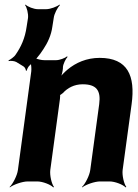

<svg xmlns="http://www.w3.org/2000/svg" viewBox="-20 -790 600 836"><path d="M340 -423C399 -423 420 -397 412 -337L373 -50C370 -26 351 11 337 24L338 26C353 14 392 0 416 0H457C481 0 516 14 527 26L530 24C520 11 511 -26 514 -50L553 -336C570 -460 536 -538 414 -538C357 -538 310 -517 274 -487C262 -477 245 -460 239 -450L242 -448C248 -459 253 -478 254 -493V-498C255 -511 266 -534 274 -542L272 -545C264 -537 239 -528 225 -528H173C149 -528 114 -542 103 -554L101 -552C111 -539 119 -502 116 -478L58 -50C55 -26 36 11 22 24L23 26C38 14 77 0 101 0H142C166 0 201 14 212 26L215 24C205 11 196 -26 199 -50L241 -359C241 -362 243 -378 241 -379L238 -375C240 -374 252 -383 254 -385C274 -407 303 -423 340 -423ZM51 -520 82 -501C88 -498 93 -487 93 -482L97 -483C97 -488 103 -500 109 -505C131 -525 152 -549 169 -576C187 -603 203 -636 208 -674L214 -712C216 -730 231 -758 241 -768L239 -770C228 -761 199 -750 181 -750H145C127 -750 100 -761 91 -770L89 -768C97 -758 104 -730 102 -712L96 -674C89 -623 71 -585 48 -552C42 -542 24 -530 17 -527L18 -524C25 -526 42 -525 51 -520Z"/></svg>

Font: Asimov
Style: EdgeIt
Weight: 500
Designer: Google
Version: Version 2.000980: 2014